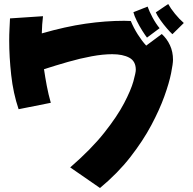

<svg xmlns="http://www.w3.org/2000/svg" viewBox="-20 -868 965 960"><path d="M842 -697Q832 -706 815 -725.5Q798 -745 782 -767.5Q766 -790 759 -806L821 -848Q833 -826 855 -799Q877 -772 899 -753ZM715 -680Q707 -690 692 -713.5Q677 -737 664 -763.5Q651 -790 647 -807L718 -835Q726 -812 742.5 -781Q759 -750 778 -727ZM26 -665Q26 -696 27.5 -723.5Q29 -751 30 -776L195 -787Q190 -747 189 -701Q307 -735 407.5 -749.5Q508 -764 601 -764Q617 -764 634 -763Q648 -729 668.5 -696.5Q689 -664 711 -640L789 -698Q815 -674 830 -641.5Q845 -609 845 -569Q845 -550 835.5 -502Q826 -454 802 -387Q778 -320 736.5 -242Q695 -164 632 -83Q569 -2 480 72L331 -31Q436 -122 501 -204Q566 -286 600.5 -352Q635 -418 647 -461.5Q659 -505 659 -519Q659 -562 626.5 -579.5Q594 -597 541 -597Q495 -597 438 -586.5Q381 -576 320 -558.5Q259 -541 200 -522Q206 -481 214 -438.5Q222 -396 234 -354L73 -322Q46 -402 36 -493Q26 -584 26 -665Z"/></svg>

Font: Mochiy Pop P One
Style: Regular
Weight: 400
Designer: FONTDASU
Foundry: FONTDASU / Google Inc. / Adobe
Version: Version 2.000